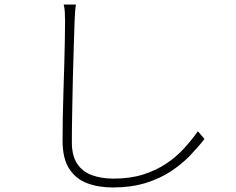

<svg xmlns="http://www.w3.org/2000/svg" viewBox="-20 -788 1040 847"><path d="M315 -768Q312 -749 311 -731.5Q310 -714 309 -693Q308 -650 305.5 -585Q303 -520 301.5 -446Q300 -372 298.5 -297.5Q297 -223 297 -160Q297 -102 320 -66.5Q343 -31 385 -15.5Q427 0 481 0Q555 0 612.5 -18.5Q670 -37 714.5 -67Q759 -97 792.5 -134Q826 -171 853 -209L882 -175Q855 -140 818.5 -102Q782 -64 733.5 -32Q685 0 621.5 19.5Q558 39 478 39Q414 39 364 20Q314 1 285 -44Q256 -89 256 -168Q256 -216 257 -272Q258 -328 260 -387Q262 -446 263.5 -502.5Q265 -559 266 -608Q267 -657 267 -693Q267 -715 266 -733.5Q265 -752 261 -768Z"/></svg>

Font: Noto Sans JP Thin ExtraLight
Style: Regular
Weight: 250
Version: Version 2.004-H2;hotconv 1.0.118;makeotfexe 2.5.65603